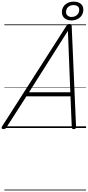

<svg xmlns="http://www.w3.org/2000/svg" viewBox="-54 -1585 1086 2378"><path d="M-11 14Q-27 14 -32.5 5Q-38 -4 -28 -20L770 -1267Q778 -1279 785.5 -1283.5Q793 -1288 807 -1288Q820 -1288 826.5 -1282.5Q833 -1277 834 -1261L888 -14Q888 0 882 7Q876 14 860 14Q846 14 841 8.5Q836 3 835 -10L819 -392H273L27 -9Q18 5 10.5 9.5Q3 14 -11 14ZM305 -442H817L787 -1203ZM828 -1332Q796 -1332 770 -1344Q744 -1356 728.5 -1379Q713 -1402 713 -1434Q713 -1472 731.5 -1501.5Q750 -1531 783.5 -1548Q817 -1565 862 -1565Q893 -1565 919.5 -1554Q946 -1543 962 -1520.5Q978 -1498 978 -1464Q978 -1426 959 -1396Q940 -1366 906 -1349Q872 -1332 828 -1332ZM829 -1375Q874 -1375 900.5 -1400.5Q927 -1426 927 -1463Q927 -1494 907 -1508Q887 -1522 860 -1522Q814 -1522 789 -1497.5Q764 -1473 764 -1435Q764 -1406 784.5 -1390.5Q805 -1375 829 -1375ZM0 763H1012V773H0ZM0 -20H1012V0H0ZM0 -505H1012V-500H0ZM0 -1283H1012V-1273H0Z"/></svg>

Font: Playwrite NL Guides
Style: Regular
Weight: 400
Designer: Veronika Burian, José Scaglione
Foundry: TypeTogether
Version: Version 1.003